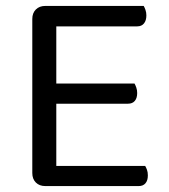

<svg xmlns="http://www.w3.org/2000/svg" viewBox="-20 -628 571 648"><path d="M133 0Q113 0 101 -12Q89 -24 89 -44V-564Q89 -584 101 -596Q113 -608 133 -608H465Q468 -603 471 -594.5Q474 -586 474 -576Q474 -559 466 -549Q458 -539 443 -539H170V-346H434Q437 -341 440 -332.5Q443 -324 443 -314Q443 -297 435 -287.5Q427 -278 412 -278H170V-68H470Q473 -63 476 -55Q479 -47 479 -36Q479 -19 471 -9.5Q463 0 448 0H133Z"/></svg>

Font: Baloo Da 2
Style: Regular
Weight: 400
Designer: Noopur Datye, Sulekha Rajkumar and Ek Type
Foundry: Ek Type
Version: Version 1.640;hotconv 1.0.111;makeotfexe 2.5.65597; ttfautoh